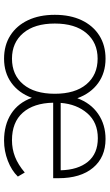

<svg xmlns="http://www.w3.org/2000/svg" viewBox="183 -715 540 946"><g transform="rotate(90 453.0 -242.0)"><path d="M269 8Q203 8 154.5 -23Q106 -54 79.5 -110Q53 -166 53 -242Q53 -318 79.5 -374Q106 -430 154.5 -461Q203 -492 269 -492Q339 -492 389.5 -455.5Q440 -419 464 -353Q488 -419 541 -455.5Q594 -492 665 -492Q755 -492 806.5 -430.5Q858 -369 858 -260V-234H486Q488 -138 535 -84.5Q582 -31 671 -31Q714 -31 752.5 -46Q791 -61 830 -94L850 -60Q820 -29 772 -10.5Q724 8 673 8Q595 8 540.5 -27Q486 -62 462 -129Q438 -64 388 -28Q338 8 269 8ZM661 -454Q583 -454 538 -402Q493 -350 487 -271H819Q817 -356 777 -405Q737 -454 661 -454ZM269 -31Q349 -31 395.5 -86.5Q442 -142 442 -242Q442 -342 395.5 -397.5Q349 -453 269 -453Q190 -453 143 -397.5Q96 -342 96 -242Q96 -142 143 -86.5Q190 -31 269 -31Z"/></g></svg>

Font: Nunito Sans ExtraLight
Style: Regular
Weight: 200
Designer: Vernon Adams
Foundry: Vernon Adams
Version: Version 3.006; ttfautohint (v1.8.3)